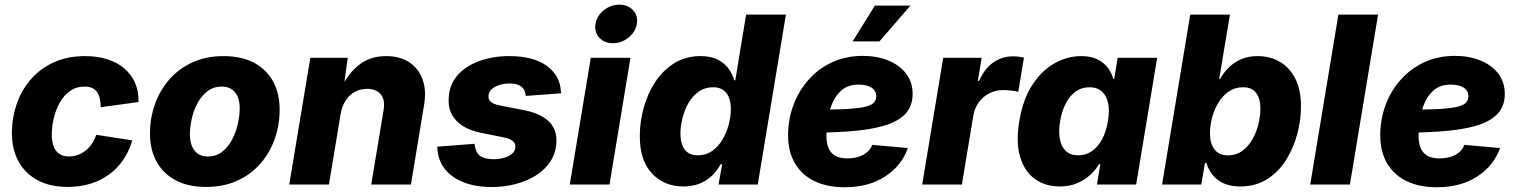

<svg xmlns="http://www.w3.org/2000/svg" viewBox="-20 -790 6493 822"><path d="M270 10.3Q194.8 10.3 141.4 -18.3Q87.9 -46.9 59.3 -98.9Q30.8 -150.9 30.8 -220.7Q30.8 -283.2 50.5 -342Q70.3 -400.9 109.9 -447.8Q149.4 -494.6 208.3 -522.2Q267.1 -549.8 344.7 -549.8Q397.5 -549.8 439.9 -536.1Q482.4 -522.5 512.7 -496.6Q543 -470.7 558.6 -434.3Q574.2 -397.9 572.8 -353L411.1 -331.1Q411.1 -351.6 407.2 -367.9Q403.3 -384.3 395.5 -395.8Q387.7 -407.2 374.8 -413.3Q361.8 -419.4 343.3 -419.4Q306.2 -419.4 279.1 -399.9Q252 -380.4 234.9 -348.9Q217.8 -317.4 209.7 -281.7Q201.7 -246.1 201.7 -214.4Q201.7 -185.1 209.5 -163.8Q217.3 -142.6 233.9 -131.3Q250.5 -120.1 275.9 -120.1Q294.9 -120.1 312.7 -126.5Q330.6 -132.8 345.9 -144.8Q361.3 -156.7 373 -174.1Q384.8 -191.4 392.1 -212.9L546.4 -189Q532.7 -142.6 507.8 -106Q482.9 -69.3 447.3 -43.2Q411.6 -17.1 366.9 -3.4Q322.3 10.3 270 10.3Z M862.3 10.3Q785.6 10.3 732.2 -18.1Q678.7 -46.4 650.4 -97.9Q622.1 -149.4 622.1 -218.8Q622.1 -284.7 643.6 -344.5Q665 -404.3 705.6 -450.4Q746.1 -496.6 804.4 -523.2Q862.8 -549.8 937 -549.8Q1013.7 -549.8 1067.1 -521.5Q1120.6 -493.2 1148.9 -441.7Q1177.2 -390.1 1177.2 -320.8Q1177.2 -254.9 1156.2 -195.3Q1135.3 -135.7 1094.7 -89.4Q1054.2 -43 995.8 -16.4Q937.5 10.3 862.3 10.3ZM869.1 -120.1Q905.8 -120.1 931.9 -140.9Q958 -161.6 974.4 -193.6Q990.7 -225.6 998.5 -261.2Q1006.3 -296.9 1006.3 -326.7Q1006.3 -356 997.3 -376.5Q988.3 -397 971.4 -408.2Q954.6 -419.4 930.2 -419.4Q893.6 -419.4 867.4 -398.9Q841.3 -378.4 824.7 -346.7Q808.1 -314.9 800.5 -279.5Q793 -244.1 793 -214.4Q793 -170.4 813 -145.3Q833 -120.1 869.1 -120.1Z M1438.5 -302.7 1388.2 0H1218.3L1308.6 -542.5H1468.8L1449.7 -404.8L1439 -410.2Q1470.2 -475.6 1517.6 -512.7Q1564.9 -549.8 1633.8 -549.8Q1692.9 -549.8 1732.9 -522.9Q1772.9 -496.1 1789.6 -448.7Q1806.2 -401.4 1795.4 -339.4L1739.3 0H1569.3L1622.1 -317.4Q1629.9 -363.3 1609.9 -386.5Q1589.8 -409.7 1551.3 -409.7Q1522 -409.7 1498.3 -396.2Q1474.6 -382.8 1459.2 -358.9Q1443.8 -335 1438.5 -302.7Z M2085.9 10.7Q2015.1 10.7 1963.4 -10Q1911.6 -30.8 1883.1 -68.4Q1854.5 -106 1852.5 -156.7Q1852.5 -158.2 1852.5 -159.4Q1852.5 -160.6 1852.5 -162.1L2011.7 -174.3Q2015.1 -139.6 2033.7 -124Q2052.2 -108.4 2094.2 -108.4Q2116.2 -108.4 2137 -114Q2157.7 -119.6 2171.9 -131.3Q2186 -143.1 2186.5 -160.6Q2187.5 -176.3 2175 -186.5Q2162.6 -196.8 2132.8 -202.6L2040.5 -221.2Q1969.7 -235.4 1934.1 -272.9Q1898.4 -310.5 1900.9 -365.7Q1902.3 -425.8 1938 -466.8Q1973.6 -507.8 2032.2 -528.8Q2090.8 -549.8 2159.7 -549.8Q2263.2 -549.8 2320.3 -508.5Q2377.4 -467.3 2381.3 -398.9Q2381.8 -397 2382.1 -394.8Q2382.3 -392.6 2382.3 -390.6L2231 -379.4Q2228.5 -406.7 2211.4 -419.7Q2194.3 -432.6 2160.6 -432.6Q2140.6 -432.6 2120.4 -426.8Q2100.1 -420.9 2086.2 -409.2Q2072.3 -397.5 2071.3 -379.4Q2070.3 -365.2 2080.8 -354.7Q2091.3 -344.2 2120.1 -338.4L2221.2 -318.8Q2293 -305.2 2328.6 -271.2Q2364.3 -237.3 2362.3 -183.6Q2360.8 -137.7 2337.9 -101.3Q2314.9 -64.9 2276.1 -40Q2237.3 -15.1 2188.2 -2.2Q2139.2 10.7 2085.9 10.7Z M2419.4 0 2509.3 -542.5H2679.2L2589.4 0ZM2604 -605Q2567.4 -605 2545.7 -628.9Q2523.9 -652.8 2529.3 -687.5Q2535.2 -722.2 2564.9 -746.1Q2594.7 -770 2631.8 -770Q2668.5 -770 2690.4 -746.1Q2712.4 -722.2 2706.5 -687.5Q2700.7 -653.3 2670.9 -629.2Q2641.1 -605 2604 -605Z M2905.8 8.3Q2824.2 8.3 2771.7 -46.9Q2719.2 -102.1 2719.2 -207Q2719.2 -269.5 2736.3 -330.3Q2753.4 -391.1 2786.6 -440.9Q2819.8 -490.7 2868.2 -520.3Q2916.5 -549.8 2979 -549.8Q3023.9 -549.8 3053.5 -534.4Q3083 -519 3099.9 -495.1Q3116.7 -471.2 3123.5 -446.3H3127.9L3174.3 -727.5H3344.7L3224.1 0H3056.2L3071.8 -86.9H3065.4Q3050.3 -59.1 3027.8 -37.6Q3005.4 -16.1 2974.9 -3.9Q2944.3 8.3 2905.8 8.3ZM2967.3 -125Q3002 -125 3028.3 -143.3Q3054.7 -161.6 3072.5 -191.4Q3090.3 -221.2 3099.6 -255.9Q3108.9 -290.5 3108.9 -323.7Q3108.9 -367.7 3089.6 -392.1Q3070.3 -416.5 3033.2 -416.5Q2998 -416.5 2971.9 -398.2Q2945.8 -379.9 2928.2 -349.9Q2910.6 -319.8 2901.9 -284.9Q2893.1 -250 2893.1 -217.3Q2893.1 -174.3 2911.4 -149.7Q2929.7 -125 2967.3 -125Z M3596.2 11.7Q3520.5 11.7 3465.8 -15.1Q3411.1 -42 3382.1 -93Q3353 -144 3354 -215.8Q3355 -283.2 3378.2 -343.8Q3401.4 -404.3 3443.6 -450.9Q3485.8 -497.6 3544.2 -524.2Q3602.5 -550.8 3673.8 -550.8Q3733.4 -550.8 3781.7 -531.5Q3830.1 -512.2 3858.6 -475.8Q3887.2 -439.5 3887.2 -387.7Q3887.2 -334.5 3855 -301.3Q3822.8 -268.1 3761.2 -250.7Q3699.7 -233.4 3611.8 -227.3Q3523.9 -221.2 3412.6 -221.2L3429.2 -319.8Q3524.4 -319.8 3583.7 -322.3Q3643.1 -324.7 3675.3 -331.1Q3707.5 -337.4 3719.5 -348.9Q3731.4 -360.4 3731.4 -377.9Q3731.4 -401.4 3711.7 -414.6Q3691.9 -427.7 3656.2 -427.7Q3611.8 -427.7 3584.5 -404.8Q3557.1 -381.8 3543 -347.2Q3528.8 -312.5 3523.7 -275.9Q3518.6 -239.3 3518.1 -211.9Q3517.6 -183.1 3525.4 -160.4Q3533.2 -137.7 3553.2 -124.8Q3573.2 -111.8 3608.9 -111.8Q3647.5 -111.8 3675.5 -127Q3703.6 -142.1 3714.4 -169.9L3866.7 -156.2Q3840.8 -81.1 3769.8 -34.7Q3698.7 11.7 3596.2 11.7ZM3630.4 -612.8 3725.6 -766.1H3877.9L3745.1 -612.8Z M3928.2 0 4018.1 -542.5H4182.6L4166.5 -443.8H4171.9Q4195.8 -497.6 4233.4 -523.2Q4271 -548.8 4316.4 -548.8Q4328.6 -548.8 4341.1 -547.4Q4353.5 -545.9 4363.8 -543.5L4339.4 -396.5Q4328.1 -400.4 4308.6 -402.3Q4289.1 -404.3 4273.4 -404.3Q4242.2 -404.3 4215.3 -390.4Q4188.5 -376.5 4170.4 -351.8Q4152.3 -327.1 4147 -294.4L4098.1 0Z M4517.1 8.3Q4455.6 8.3 4411.1 -23.4Q4366.7 -55.2 4347.7 -117.4Q4328.6 -179.7 4343.8 -271Q4359.4 -365.2 4399.9 -427Q4440.4 -488.8 4495.4 -519.3Q4550.3 -549.8 4608.4 -549.8Q4650.9 -549.8 4679 -535.6Q4707 -521.5 4723.4 -499Q4739.7 -476.6 4746.6 -451.7H4750L4765.1 -542.5H4934.1L4844.2 0H4676.3L4690.9 -87.4H4685.5Q4670.4 -62 4646.5 -40.3Q4622.6 -18.6 4590.3 -5.1Q4558.1 8.3 4517.1 8.3ZM4596.2 -125Q4628.9 -125 4654.8 -143.1Q4680.7 -161.1 4698.5 -194.1Q4716.3 -227.1 4723.1 -271Q4731 -315.9 4724.1 -348.4Q4717.3 -380.9 4697 -398.7Q4676.8 -416.5 4644 -416.5Q4611.3 -416.5 4585.7 -398.4Q4560.1 -380.4 4543 -347.7Q4525.9 -314.9 4518.6 -271Q4511.2 -227.1 4517.6 -194.1Q4523.9 -161.1 4543.7 -143.1Q4563.5 -125 4596.2 -125Z M5289.1 8.3Q5246.1 8.3 5216.6 -6.1Q5187 -20.5 5169.7 -43.5Q5152.3 -66.4 5145 -92.3H5138.7L5123 0H4955.1L5075.7 -727.5H5245.6L5199.7 -452.1H5203.6Q5218.3 -478.5 5240.5 -500.7Q5262.7 -522.9 5293.5 -536.4Q5324.2 -549.8 5364.3 -549.8Q5417 -549.8 5458.7 -525.9Q5500.5 -502 5525.1 -454.1Q5549.8 -406.2 5549.8 -334Q5549.8 -277.8 5534.2 -217.8Q5518.6 -157.7 5486.8 -106.4Q5455.1 -55.2 5405.8 -23.4Q5356.4 8.3 5289.1 8.3ZM5236.3 -125Q5273.4 -125 5299.8 -145Q5326.2 -165 5343.3 -196Q5360.4 -227.1 5368.2 -261.5Q5376 -295.9 5376 -324.7Q5376 -368.2 5357.7 -392.3Q5339.4 -416.5 5302.2 -416.5Q5267.6 -416.5 5241 -398.4Q5214.4 -380.4 5196.5 -351.1Q5178.7 -321.8 5169.4 -287.1Q5160.2 -252.4 5160.2 -219.2Q5160.2 -175.3 5179.7 -150.1Q5199.2 -125 5236.3 -125Z M5879.9 -727.5 5759.3 0H5589.4L5710 -727.5Z M6131.3 11.7Q6055.7 11.7 6001 -15.1Q5946.3 -42 5917.2 -93Q5888.2 -144 5889.2 -215.8Q5890.1 -283.2 5913.3 -343.8Q5936.5 -404.3 5978.8 -450.9Q6021 -497.6 6079.3 -524.2Q6137.7 -550.8 6209 -550.8Q6268.6 -550.8 6316.9 -531.5Q6365.2 -512.2 6393.8 -475.8Q6422.4 -439.5 6422.4 -387.7Q6422.4 -334.5 6390.1 -301.3Q6357.9 -268.1 6296.4 -250.7Q6234.9 -233.4 6147 -227.3Q6059.1 -221.2 5947.8 -221.2L5964.4 -319.8Q6059.6 -319.8 6118.9 -322.3Q6178.2 -324.7 6210.4 -331.1Q6242.7 -337.4 6254.6 -348.9Q6266.6 -360.4 6266.6 -377.9Q6266.6 -401.4 6246.8 -414.6Q6227.1 -427.7 6191.4 -427.7Q6147 -427.7 6119.6 -404.8Q6092.3 -381.8 6078.1 -347.2Q6064 -312.5 6058.8 -275.9Q6053.7 -239.3 6053.2 -211.9Q6052.7 -183.1 6060.5 -160.4Q6068.4 -137.7 6088.4 -124.8Q6108.4 -111.8 6144 -111.8Q6182.6 -111.8 6210.7 -127Q6238.8 -142.1 6249.5 -169.9L6401.9 -156.2Q6376 -81.1 6304.9 -34.7Q6233.9 11.7 6131.3 11.7Z"/></svg>

Font: Inter 16pt ExtraBold
Style: Italic
Weight: 800
Italic angle: -9.3988°
Version: Version 4.001;git-66647c0bb